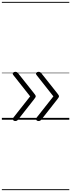

<svg xmlns="http://www.w3.org/2000/svg" viewBox="-20 -1287 765 2064"><path d="M145 14Q134 14 126.5 9Q119 4 118 -4.5Q117 -13 124 -23L304 -251L124 -479Q112 -494 120.5 -504.5Q129 -515 144 -515Q154 -515 161.5 -511Q169 -507 175 -499L345 -285Q355 -272 359.5 -265Q364 -258 364 -251Q364 -246 359.5 -238.5Q355 -231 345 -218L176 -3Q170 5 162.5 9.5Q155 14 145 14ZM395 14Q384 14 376.5 9Q369 4 368 -4.5Q367 -13 374 -23L554 -251L374 -479Q362 -494 370.5 -504.5Q379 -515 394 -515Q404 -515 411.5 -511Q419 -507 425 -499L595 -285Q605 -272 609.5 -265Q614 -258 614 -251Q614 -246 609.5 -238.5Q605 -231 595 -218L426 -3Q420 5 412.5 9.5Q405 14 395 14ZM0 747H725V757H0ZM0 -20H725V0H0ZM0 -505H725V-500H0ZM0 -1267H725V-1257H0Z"/></svg>

Font: Playwrite VN Guides
Style: Regular
Weight: 400
Designer: Veronika Burian, José Scaglione
Foundry: TypeTogether
Version: Version 1.003